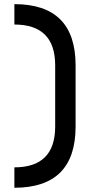

<svg xmlns="http://www.w3.org/2000/svg" viewBox="-20 -801 431 919"><path d="M341.8 -488.3V-195.3Q341.8 97.7 48.8 97.7V0Q244.1 0 244.1 -195.3V-488.3Q244.1 -683.6 48.8 -683.6V-781.2Q341.8 -781.2 341.8 -488.3Z"/></svg>

Font: BabelStone Runic Short Twig
Style: Regular
Weight: 400
Designer: Andrew West
Foundry: BabelStone
Version: Version 3.003;March 14, 2022